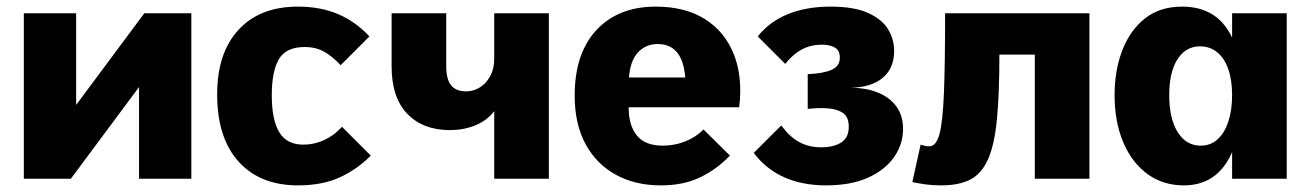

<svg xmlns="http://www.w3.org/2000/svg" viewBox="-20 -540 3960 580"><path d="M52 -500H210V-223L416 -500H558V0H400V-277L194 0H52Z M1100 -70Q1060 -29 1007 -4.5Q954 20 880 20Q766 20 701 -51.5Q636 -123 636 -255Q636 -380 700.5 -450Q765 -520 880 -520Q948 -520 1001 -497.5Q1054 -475 1096 -430L1009 -343Q983 -371 958 -384.5Q933 -398 900 -398Q845 -398 823 -362Q801 -326 801 -252Q801 -177 824 -140Q847 -103 896 -103Q929 -103 959.5 -117Q990 -131 1013 -157Z M1473 -204Q1450 -175 1415 -161Q1380 -147 1339 -147Q1258 -147 1210.5 -196Q1163 -245 1163 -340V-500H1328V-340Q1328 -301 1342.5 -282.5Q1357 -264 1388 -264Q1409 -264 1428 -275Q1447 -286 1460 -308.5Q1473 -331 1473 -365V-500H1638V0H1473Z M1976 20Q1899 20 1840.5 -12Q1782 -44 1749 -104.5Q1716 -165 1716 -251Q1716 -379 1782 -449.5Q1848 -520 1961 -520Q2050 -520 2110 -482Q2170 -444 2197 -375.5Q2224 -307 2213 -216H1879Q1879 -161 1904 -130.5Q1929 -100 1982 -100Q2018 -100 2050.5 -113Q2083 -126 2105 -149L2185 -70Q2146 -29 2095.5 -4.5Q2045 20 1976 20ZM1880 -306H2050Q2046 -357 2025 -382Q2004 -407 1967 -407Q1931 -407 1907.5 -382Q1884 -357 1880 -306Z M2475 20Q2404 20 2349 -4.5Q2294 -29 2257 -78L2340 -161Q2365 -127 2394 -111Q2423 -95 2461 -95Q2498 -95 2521 -109.5Q2544 -124 2544 -157Q2544 -186 2527.5 -198Q2511 -210 2483 -212.5Q2455 -215 2420 -211V-316Q2467 -318 2492 -329Q2517 -340 2517 -366Q2517 -381 2510.5 -389Q2504 -397 2491.5 -401Q2479 -405 2463 -405Q2429 -405 2402 -390.5Q2375 -376 2352 -347L2269 -430Q2305 -475 2360.5 -497.5Q2416 -520 2489 -520Q2560 -520 2602 -501Q2644 -482 2662.5 -452Q2681 -422 2681 -386Q2681 -333 2645.5 -304Q2610 -275 2546 -275Q2597 -275 2633 -260Q2669 -245 2688.5 -217.5Q2708 -190 2708 -151Q2708 -104 2680.5 -65Q2653 -26 2601.5 -3Q2550 20 2475 20Z M2761 -103Q2766 -102 2772 -100Q2778 -98 2787 -98Q2808 -98 2818 -135Q2828 -172 2831.5 -260Q2835 -348 2835 -500H3271V0H3106V-375H2999Q2999 -256 2991.5 -179Q2984 -102 2964.5 -58.5Q2945 -15 2911 2.5Q2877 20 2823 20Q2798 20 2776 17Q2754 14 2736 10Z M3556 20Q3493 20 3446 -14.5Q3399 -49 3373 -110.5Q3347 -172 3347 -253Q3347 -328 3370.5 -388.5Q3394 -449 3439 -484.5Q3484 -520 3551 -520Q3641 -520 3686.5 -453.5Q3732 -387 3732 -256Q3732 -125 3687.5 -52.5Q3643 20 3556 20ZM3607 -100Q3637 -100 3658 -119Q3679 -138 3690.5 -172.5Q3702 -207 3702 -252Q3702 -298 3690.5 -331Q3679 -364 3657 -382Q3635 -400 3605 -400Q3562 -400 3537 -361Q3512 -322 3512 -253Q3512 -182 3537.5 -141Q3563 -100 3607 -100ZM3702 0V-500H3867V0Z"/></svg>

Font: Moderustic
Style: Bold
Weight: 700
Designer: Tural Alisoy
Foundry: TAFT Foundry
Version: Version 2.120